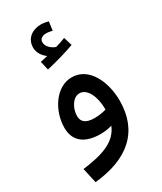

<svg xmlns="http://www.w3.org/2000/svg" viewBox="-230 -785 922 1095"><g transform="rotate(-30 231.0 -237.5)"><path d="M144 -462C203 -475 282 -498 331 -516L314 -572C295 -564 273 -557 249 -550C225 -558 194 -581 194 -612C194 -633 211 -646 238 -646C253 -646 265 -643 278 -640L286 -697C271 -702 253 -705 237 -705C183 -705 133 -674 133 -611C133 -578 154 -549 179 -531C165 -528 151 -525 131 -520ZM58 230C285 208 410 95 410 -104C410 -227 353 -356 238 -356C133 -356 59 -237 59 -127C59 -35 122 7 222 7C248 7 274 3 297 -4C260 86 166 114 36 131ZM155 -149C155 -198 187 -255 231 -255C284 -255 314 -181 314 -106V-100C290 -93 262 -89 237 -89C179 -89 155 -111 155 -149Z"/></g></svg>

Font: Noto Sans Arabic UI Md
Style: Regular
Weight: 500
Designer: Monotype Design Team, Nadine Chahine and Nizar Qandah
Foundry: Monotype Imaging Inc.
Version: Version 2.010